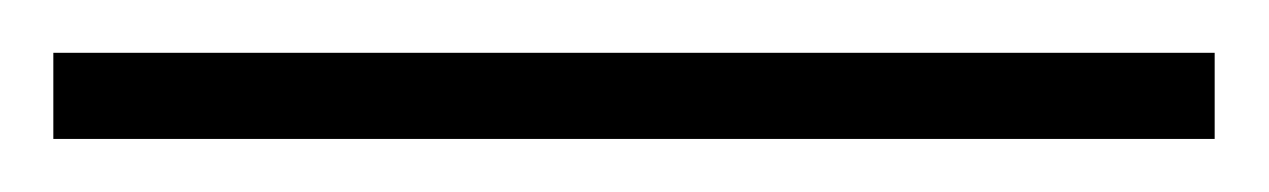

<svg xmlns="http://www.w3.org/2000/svg" viewBox="-20 50 476 72"><path d="M435.5 102.1H0V69.8H435.5Z"/></svg>

Font: Scheherazade New Rohingya
Style: Regular
Weight: 400
Designer: SIL International
Foundry: SIL International
Version: Version 3.000 ; LngRng